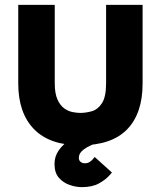

<svg xmlns="http://www.w3.org/2000/svg" viewBox="-20 -583 654 789"><path d="M316 186Q292 186 266 177Q240 168 222 147.5Q204 127 204 91Q204 60 221 35.5Q238 11 263.5 -6Q289 -23 314.5 -34.5Q340 -46 357 -51Q374 -56 374 -56V6Q374 6 363.5 10Q353 14 339 21.5Q325 29 314.5 40Q304 51 304 66Q304 76 311 82Q318 88 329 88Q341 88 350 81.5Q359 75 364 68.5Q369 62 369 62L440 126Q440 126 426.5 141Q413 156 386 171Q359 186 316 186ZM310 14Q184 14 119.5 -52.5Q55 -119 55 -240V-563H205V-241Q205 -199 216 -174.5Q227 -150 243.5 -138Q260 -126 278 -122.5Q296 -119 310 -119Q333 -119 357.5 -126Q382 -133 399 -159Q416 -185 416 -241V-563H566V-240Q566 -117 502.5 -51.5Q439 14 310 14Z"/></svg>

Font: Darker Grotesque Light Black
Style: Regular
Weight: 900
Version: Version 1.000;gftools[0.9.28]